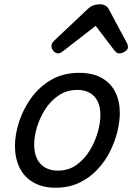

<svg xmlns="http://www.w3.org/2000/svg" viewBox="-20 -860 629 899"><path d="M241 19Q179 19 136 -6Q93 -31 71.5 -75.5Q50 -120 50 -176Q50 -229 69 -288.5Q88 -348 125.5 -400.5Q163 -453 219.5 -486Q276 -519 351 -519Q413 -519 455.5 -495.5Q498 -472 519.5 -429.5Q541 -387 541 -331Q541 -291 529.5 -243.5Q518 -196 494.5 -149.5Q471 -103 435 -65Q399 -27 350.5 -4Q302 19 241 19ZM251 -61Q300 -61 337 -87Q374 -113 399 -153.5Q424 -194 437 -238.5Q450 -283 450 -321Q450 -360 437 -386Q424 -412 400 -425.5Q376 -439 343 -439Q293 -439 255 -413.5Q217 -388 191.5 -348Q166 -308 153 -264Q140 -220 140 -183Q140 -144 153.5 -116.5Q167 -89 192 -75Q217 -61 251 -61ZM253 -610Q240 -610 230.5 -621Q221 -632 221 -644Q221 -653 225 -659Q229 -665 233 -669L391 -818Q405 -831 419 -835.5Q433 -840 449 -840Q462 -840 473.5 -833.5Q485 -827 491 -814L573 -661Q577 -654 578 -649Q579 -644 579 -639Q579 -627 564.5 -618.5Q550 -610 540 -610Q530 -610 524.5 -615Q519 -620 514 -626L428 -739L281 -625Q275 -621 268 -615.5Q261 -610 253 -610Z"/></svg>

Font: Playwrite NL
Style: Regular
Weight: 400
Designer: Veronika Burian, José Scaglione
Foundry: TypeTogether
Version: Version 1.002